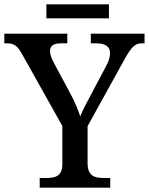

<svg xmlns="http://www.w3.org/2000/svg" viewBox="-24 -870 690 890"><path d="M191 -785H481V-850H191ZM160 0H487V-45H457C416 -45 382 -53 382 -114V-285L551 -591C584 -652 602 -669 632 -669H646V-714H397V-669H424C464 -669 486 -654 486 -624C486 -609 482 -588 468 -564L406 -447C383 -404 360 -361 348 -331C337 -362 322 -401 299 -442L225 -580C217 -595 208 -615 208 -633C208 -653 219 -669 256 -669H288V-714H-4V-669H9C45 -669 59 -654 80 -616L265 -286V-110C265 -52 231 -45 190 -45H160Z"/></svg>

Font: Noto Serif Medium
Style: Regular
Weight: 500
Designer: Monotype Design Team
Foundry: Monotype Imaging Inc.
Version: Version 2.013